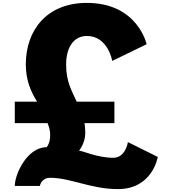

<svg xmlns="http://www.w3.org/2000/svg" viewBox="-20 -1282 1164 1324"><path d="M82 -581V-433H308C318 -408 326 -382 326 -354C326 -320 322 -295 302 -267C167 -267 82 -81 82 0H255C255 0 264 -56 326 -56C467 -56 607 22 793 22C1033 22 1068 -200 1068 -200L862 -302C862 -302 847 -194 761 -194C650 -194 549 -243 525 -243C525 -243 568 -294 568 -364C568 -389 566 -412 563 -433H769V-581H509C476 -655 436 -715 436 -838C436 -952 486 -1034 579 -1034C725 -1034 754 -862 754 -862L991 -977C991 -977 930 -1262 579 -1262C301 -1262 158 -1072 158 -838C158 -726 194 -647 236 -581Z"/></svg>

Font: Hussar Dziwak
Style: Regular
Weight: 400
Version: Version 1.022